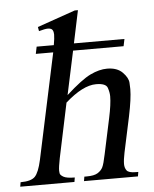

<svg xmlns="http://www.w3.org/2000/svg" viewBox="-74 -737 625 780"><g transform="rotate(-5 238.5 -347.0)"><path d="M239 -532 201 -354Q265 -412 301.5 -429.5Q338 -447 370 -447Q411 -447 433 -424.5Q455 -402 456 -381.5Q457 -361 457 -356Q457 -318 442 -246L411 -101Q405 -72 405 -55Q405 -39 413 -28.5Q421 -18 450 -18H460L457 0H237L240 -18H250Q280 -18 294.5 -27Q309 -36 315.5 -49Q322 -62 330 -101L361 -246Q373 -302 373 -334Q373 -350 366.5 -369Q360 -388 320 -388Q266 -388 194 -324L147 -101Q140 -66 140 -51Q140 -48 141 -40.5Q142 -33 155 -25.5Q168 -18 201 -18L198 0H-23L-20 -18Q23 -18 39 -34.5Q55 -51 66 -101L158 -532H87L93 -561H163Q168 -589 168 -604Q168 -615 163.5 -622.5Q159 -630 144 -630Q133 -630 108 -623L105 -640L260 -694H273L245 -561H451L445 -532Z"/></g></svg>

Font: New Athena Unicode
Style: Italic
Weight: 400
Designer: J. Rusten 1997; rev. by R. Hancock 2001, 2002, rev. by D. Mastronarde 2002-2019
Foundry: Society for Classical Studies (formerly American Philological Association)
Version: Version 5.008